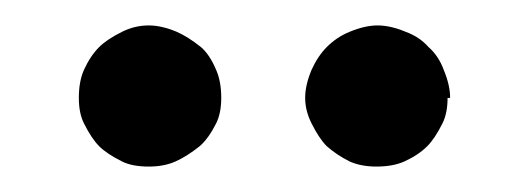

<svg xmlns="http://www.w3.org/2000/svg" viewBox="-20 -721 414 151"><path d="M150 -624Q144 -612 137 -606Q127 -598 118 -594Q109 -590 97 -590Q84 -590 76 -594Q64 -600 58 -606Q52 -612 46 -624Q42 -632 42 -644Q42 -657 46 -666Q51 -677 58 -684Q64 -690 76 -696Q86 -701 97 -701Q107 -701 119 -696Q128 -692 138 -684Q145 -678 150 -666Q154 -657 154 -644Q154 -632 150 -624ZM332 -644Q332 -632 328 -624Q322 -612 316 -606Q309 -599 298 -594Q289 -590 276 -590Q264 -590 255 -594Q245 -599 237 -606Q231 -612 225 -624Q220 -634 220 -644Q220 -654 225 -666Q230 -677 237 -684Q245 -692 255 -696Q267 -701 277 -701Q287 -701 299 -696Q310 -692 317 -684Q325 -677 329 -666Q334 -654 334 -644Z"/></svg>

Font: Aleo
Style: Regular
Weight: 400
Designer: Alessio Laiso
Version: Version 1.1